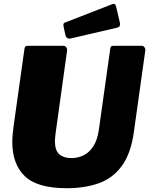

<svg xmlns="http://www.w3.org/2000/svg" viewBox="-20 -984 788 1014"><path d="M687 -287Q671 -172 623 -107Q575 -42 501 -16Q427 10 333 10Q177 10 111 -53.5Q45 -117 45 -234Q45 -254 47 -275.5Q49 -297 52 -319L109 -725Q111 -736 114.5 -739Q118 -742 126 -742H316Q325 -742 330.5 -733.5Q336 -725 334 -715L274 -283Q273 -271 271.5 -260.5Q270 -250 270 -240Q270 -189 293.5 -169Q317 -149 357 -149Q390 -149 420 -163Q450 -177 472 -210Q494 -243 502 -298L562 -725Q564 -736 567 -739Q570 -742 579 -742H729Q738 -742 743.5 -733.5Q749 -725 747 -715L687 -287ZM613 -865Q615 -854 612.5 -847.5Q610 -841 595 -837L354 -781Q341 -778 334 -784Q327 -790 325 -800L316 -843Q312 -860 321 -864L573 -962Q580 -965 585.5 -962.5Q591 -960 594 -946Z"/></svg>

Font: Libre Franklin Thin Black
Style: Italic
Weight: 900
Italic angle: -8°
Version: Version 2.000